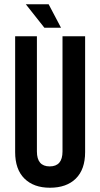

<svg xmlns="http://www.w3.org/2000/svg" viewBox="-20 -870 470 900"><path d="M266 -740H188L101 -850H208ZM379 -700V-157Q379 -76 335.5 -33Q292 10 214 10Q138 10 94.5 -33Q51 -76 51 -157V-700H153V-160Q153 -90 213 -90Q273 -90 273 -160V-700Z"/></svg>

Font: Bebas Kai
Style: Regular
Weight: 400
Designer: Ryoichi Tsunekawa
Foundry: Dharma Type
Version: Version 1.001;PS 001.001;hotconv 1.0.70;makeotf.lib2.5.58329